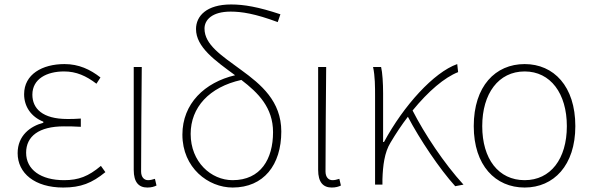

<svg xmlns="http://www.w3.org/2000/svg" viewBox="-20 -827 2656 860"><path d="M263 13C342 13 392 -7 452 -56L432 -84C376 -37 332 -20 267 -20C163 -20 97 -67 97 -143C97 -217 155 -261 266 -261C291 -261 311 -261 342 -259V-296C315 -294 302 -294 282 -294C170 -294 125 -341 125 -403C125 -474 190 -507 267 -507C322 -507 366 -487 412 -452L430 -480C384 -516 333 -540 269 -540C169 -540 88 -494 88 -405C88 -350 119 -304 174 -282V-277C116 -262 59 -220 59 -141C59 -51 136 13 263 13Z M640 13C658 13 671 9 681 4L674 -26C661 -22 653 -20 643 -20C626 -20 612 -33 612 -59C612 -217 614 -368 615 -527H579V-66C579 -10 602 13 640 13Z M1022 -20C925 -20 834 -102 834 -227C834 -346 917 -437 1061 -469C1137 -411 1203 -345 1203 -235C1203 -115 1148 -20 1022 -20ZM1236 -763C1137 -796 1073 -807 1015 -807C905 -807 858 -755 858 -697C858 -616 943 -556 1033 -490C897 -458 797 -363 797 -224C797 -75 913 13 1022 13C1161 13 1240 -88 1240 -238C1240 -374 1149 -449 1061 -513C971 -579 896 -627 896 -699C896 -738 930 -775 1013 -775C1062 -775 1122 -766 1224 -728Z M1466 13C1484 13 1497 9 1507 4L1500 -26C1487 -22 1479 -20 1469 -20C1452 -20 1438 -33 1438 -59C1438 -217 1440 -368 1441 -527H1405V-66C1405 -10 1428 13 1466 13Z M2056 0C1969 -95 1881 -228 1828 -332C1899 -419 1971 -480 2032 -504L2028 -540C1923 -503 1788 -354 1700 -191H1696V-409C1696 -453 1693 -503 1687 -527H1651C1660 -486 1660 -438 1660 -396V0H1693V-24C1695 -85 1702 -144 1729 -188C1754 -230 1780 -269 1807 -304C1860 -203 1949 -70 2019 7Z M2330 13C2460 13 2557 -86 2557 -262C2557 -441 2460 -540 2330 -540C2199 -540 2102 -441 2102 -262C2102 -86 2199 13 2330 13ZM2330 -20C2213 -20 2140 -115 2140 -262C2140 -408 2213 -507 2330 -507C2446 -507 2519 -408 2519 -262C2519 -115 2446 -20 2330 -20Z"/></svg>

Font: Noto Sans Japanese Thin
Style: Regular
Weight: 100
Designer: Ryoko NISHIZUKA (kana & ideographs); Paul D. Hunt (Latin, Greek & Cyrillic); Wenlong ZHANG (bopomofo); Sandoll Communica
Foundry: Adobe Systems Incorporated
Version: Version 1.000;PS 1;hotconv 1.0.78;makeotf.lib2.5.61930